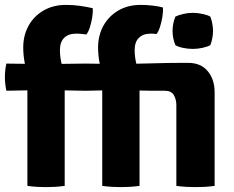

<svg xmlns="http://www.w3.org/2000/svg" viewBox="-24 -760 956 785"><path d="M88 -434Q85.5 -463 78.2 -497.2Q71 -531.5 71 -565.5Q71 -615.5 92.8 -654.8Q114.5 -694 154 -717Q193.5 -740 245.5 -740Q276 -740 303.5 -736Q331 -732 355 -726.5Q356.5 -710.5 353 -688.8Q349.5 -667 343.2 -647.8Q337 -628.5 329 -619Q322 -620 311.2 -621.2Q300.5 -622.5 288 -622.5Q256 -622.5 238.5 -605.5Q221 -588.5 221 -554.5Q221 -526.5 229 -494.5Q237 -462.5 240.5 -433V0Q217.5 3 199.8 4Q182 5 164 5Q147 5 128.5 4Q110 3 88 0ZM394 -434Q391.5 -463 384.2 -497.2Q377 -531.5 377 -565.5Q377 -615.5 398.8 -654.8Q420.5 -694 459.8 -717Q499 -740 551 -740Q575 -740 599.2 -737.2Q623.5 -734.5 642 -729.5Q643.5 -713.5 640 -691.5Q636.5 -669.5 630.2 -650Q624 -630.5 616 -621Q608 -622 602 -622.2Q596 -622.5 592 -622.5Q561.5 -622.5 544 -605.5Q526.5 -588.5 526.5 -554.5Q526.5 -526.5 534.5 -494.5Q542.5 -462.5 546.5 -433V0Q523 3 505.5 4Q488 5 470 5Q453 5 434.5 4Q416 3 394 0ZM853.5 0Q832 3 812.8 4Q793.5 5 774.5 5Q757 5 738 4Q719 3 697 0V-331Q697 -353 686.8 -371Q676.5 -389 649.5 -389H594.5Q563 -389 531.5 -390.2Q500 -391.5 468 -392L332 -389H319.5L162 -392L2 -389Q-1 -403.5 -2.5 -417.5Q-4 -431.5 -4 -445.5Q-4 -458.5 -2.5 -472.5Q-1 -486.5 2 -500L164 -498L319.5 -500H332L470 -498Q533 -499 596.2 -501Q659.5 -503 723 -503H745.5Q797 -503 825.2 -469.2Q853.5 -435.5 853.5 -382.5ZM681.5 -633.5Q681.5 -663.5 693 -692Q705.5 -698.5 725.2 -703Q745 -707.5 764.5 -707.5Q783.5 -707.5 804.2 -703Q825 -698.5 836 -692Q841.5 -678 844.2 -662.2Q847 -646.5 847 -633.5Q847 -620 844.2 -604.8Q841.5 -589.5 836 -575.5Q825 -569 804.2 -564.5Q783.5 -560 764.5 -560Q745 -560 724.5 -564.2Q704 -568.5 693 -575.5Q681.5 -604 681.5 -633.5Z"/></svg>

Font: Signika
Style: Bold
Weight: 700
Designer: Anna Giedry
Foundry: Anna Giedry
Version: Version 2.001